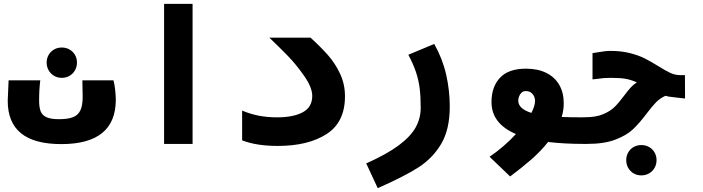

<svg xmlns="http://www.w3.org/2000/svg" viewBox="-20 -745 3640 994"><path d="M20 -223Q20 -239 24.5 -329H188.5Q182.5 -282 182.5 -225Q182.5 -190 190.2 -169.5Q198 -149 220 -138.5Q242 -128 285 -128Q331 -128 357.2 -138Q383.5 -148 395.8 -173Q408 -198 408 -244.5Q408 -259 407.5 -268Q406.5 -298 406.5 -329H567.5Q573 -310 576.2 -279.5Q579.5 -249 579.5 -229Q579.5 1 297.5 1Q158 1 89 -55Q20 -111 20 -223ZM221.5 -421Q221.5 -443 231.8 -460.8Q242 -478.5 259.8 -488.8Q277.5 -499 300 -499Q322 -499 340 -488.8Q358 -478.5 368.2 -460.8Q378.5 -443 378.5 -421Q378.5 -399 368.2 -381Q358 -363 340 -352.5Q322 -342 300 -342Q277.5 -342 259.8 -352.5Q242 -363 231.8 -381Q221.5 -399 221.5 -421Z M977 -725V0H829.5V-725Z M1233.5 -18.5V-172.5Q1276 -154.5 1320 -146Q1364 -137.5 1414.5 -137.5Q1498.5 -137.5 1547.5 -163.8Q1596.5 -190 1596.5 -248.5Q1596.5 -292 1555.2 -351.2Q1514 -410.5 1470.5 -455.2Q1427 -500 1374.5 -550H1587.5Q1641 -501.5 1678 -459.5Q1715 -417.5 1740.5 -363.5Q1766 -309.5 1766 -246.5Q1766 -112 1670.5 -50.8Q1575 10.5 1418 10.5Q1307 10.5 1233.5 -18.5Z M2158 -186.5Q2158 -244 2152.8 -286.8Q2147.5 -329.5 2133.8 -371Q2120 -412.5 2094 -461.5L2228 -517.5Q2270.5 -442.5 2289.5 -360Q2308.5 -277.5 2308.5 -193Q2308.5 -76 2264.8 -1.2Q2221 73.5 2145.8 121.8Q2070.5 170 1935.5 229L1876 101Q1981.5 54 2043.5 8Q2105.5 -38 2131.8 -85.2Q2158 -132.5 2158 -186.5Z M2651 -51Q2524.5 -105 2524.5 -216.5Q2524.5 -295.5 2568.5 -342.5Q2612.5 -389.5 2703 -389.5Q2763.5 -389.5 2807.5 -368Q2851.5 -346.5 2875 -306.2Q2898.5 -266 2898.5 -210.5Q2898.5 -174 2888 -139.5Q2928 -137.5 3001.5 -137.5V0Q2900.5 0 2817.5 -10Q2780 37.5 2730.8 80.5Q2681.5 123.5 2621 168.5L2514.5 66.5Q2588 17 2651 -51ZM2731 -160.5Q2750 -197.5 2750 -222.5Q2750 -243 2737.2 -258.2Q2724.5 -273.5 2702.5 -273.5Q2688.5 -273.5 2679.8 -265Q2671 -256.5 2667 -245Q2663 -233.5 2663 -224Q2663 -182 2731 -160.5Z M2998.5 -138H3009.5Q3064.5 -138 3101.8 -153.5Q3139 -169 3161.2 -190.8Q3183.5 -212.5 3210.5 -249Q3230.5 -275.5 3244.5 -291.2Q3258.5 -307 3277 -318.5Q3247 -332 3218.8 -337Q3190.5 -342 3139 -342Q3105.5 -342 3070.5 -336.5L3047.5 -334V-470Q3067.5 -473 3079.5 -475Q3093.5 -477.5 3109.2 -479.5Q3125 -481.5 3140 -481.5Q3196.5 -481.5 3241.5 -470Q3286.5 -458.5 3318 -442.5Q3349.5 -426.5 3389 -402Q3426.5 -378.5 3451 -367.2Q3475.5 -356 3503 -356H3526L3526.5 -235L3481.5 -240Q3455.5 -242.5 3441.5 -245L3425 -249Q3397 -236.5 3376 -215Q3355 -193.5 3327 -156Q3289.5 -106.5 3256.8 -75.5Q3224 -44.5 3166 -22.2Q3108 0 3019.5 0H2998.5ZM3222 84Q3222 62 3232.2 44.2Q3242.5 26.5 3260.2 16.2Q3278 6 3300.5 6Q3322.5 6 3340.5 16.2Q3358.5 26.5 3368.8 44.2Q3379 62 3379 84Q3379 106 3368.8 124Q3358.5 142 3340.5 152.5Q3322.5 163 3300.5 163Q3278 163 3260.2 152.5Q3242.5 142 3232.2 124Q3222 106 3222 84Z"/></svg>

Font: JuliaMono Black
Style: Italic
Weight: 900
Italic angle: -9°
Monospace: yes
Designer: cormullion
Foundry: corm
Version: Version 0.057; ttfautohint (v1.8.4)